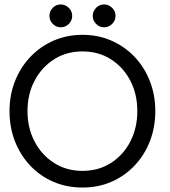

<svg xmlns="http://www.w3.org/2000/svg" viewBox="-20 -828 760 860"><path d="M103.1 -330.5Q103.1 -254.9 134.9 -194.2Q166.6 -133.6 222.2 -98.1Q277.7 -62.6 349.4 -62.6Q421.6 -62.6 477 -98.1Q532.4 -133.6 563.8 -194.2Q595.1 -254.9 595.1 -330.5Q595.1 -406.1 563.8 -466.5Q532.4 -526.9 477 -562.3Q421.6 -597.7 349.4 -597.7Q277.7 -597.7 222.2 -562.3Q166.6 -526.9 134.9 -466.5Q103.1 -406.1 103.1 -330.5ZM22.6 -330.5Q22.6 -402.5 47.2 -464.8Q71.9 -527 116.2 -573.5Q160.5 -620 220.2 -646Q279.9 -672 349.4 -672Q419.8 -672 479.1 -646Q538.4 -620 582.7 -573.5Q626.9 -527 651.2 -464.8Q675.6 -402.5 675.6 -330.5Q675.6 -258 651.5 -195.8Q627.4 -133.5 583.2 -86.8Q539.1 -40 479.8 -14Q420.4 12 349.4 12Q278.3 12 218.5 -14Q158.6 -40 114.8 -86.8Q70.9 -133.5 46.7 -195.8Q22.6 -258 22.6 -330.5ZM252.3 -808.1Q272.9 -808.1 288.2 -792.9Q303.4 -777.7 303.4 -756.7Q303.4 -735.7 288.2 -720.8Q272.9 -705.8 252.3 -705.8Q231.1 -705.8 216.2 -721.1Q201.4 -736.4 201.4 -756.7Q201.4 -777.4 216.2 -792.8Q231.1 -808.1 252.3 -808.1ZM446.4 -808.1Q467 -808.1 482.2 -792.9Q497.5 -777.7 497.5 -756.7Q497.5 -735.7 482.2 -720.8Q467 -705.8 446.4 -705.8Q425.2 -705.8 410.3 -721.1Q395.4 -736.4 395.4 -756.7Q395.4 -777.4 410.3 -792.8Q425.2 -808.1 446.4 -808.1Z"/></svg>

Font: League Spartan Extralight
Style: Regular
Weight: 200
Foundry: The League of Moveable Type
Version: Version 2.300; ttfautohint (v1.8.3)